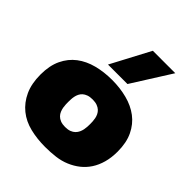

<svg xmlns="http://www.w3.org/2000/svg" viewBox="-284 -1258 1447 1447"><g transform="rotate(45 440.0 -534.5)"><path d="M543.5 -765.6H335.9L501.5 -1078.1H740.7ZM439.9 8.8Q354 8.8 279.1 -9.5Q204.1 -27.8 148.7 -72.5Q93.3 -117.2 61.3 -186.5Q29.3 -255.9 29.3 -353Q29.3 -448.2 61.3 -515.4Q93.3 -582.5 148.9 -624.8Q204.6 -667 279.3 -686.5Q354 -706.1 439.9 -706.1Q525.4 -706.1 600.3 -686.5Q675.3 -667 731.2 -624.8Q787.1 -582.5 819.3 -515.4Q851.6 -448.2 851.6 -353Q851.6 -288.6 836.9 -236.1Q822.3 -183.6 795.7 -142.8Q769 -102.1 731.7 -72.5Q694.3 -43 648.4 -23.7Q602.5 -4.4 549.8 2.2Q497.1 8.8 439.9 8.8ZM439.9 -498Q411.1 -498 391.4 -490.7Q371.6 -483.4 358.6 -471.7Q345.7 -460 338.4 -444.8Q331.1 -429.7 327.9 -413.8Q324.7 -397.9 324 -382.6Q323.2 -367.2 323.2 -355.5Q323.2 -344.2 323.7 -328.9Q324.2 -313.5 327.1 -296.6Q330.1 -279.8 336.9 -263.2Q343.8 -246.6 356.7 -233.4Q369.6 -220.2 389.9 -212.2Q410.2 -204.1 439.9 -204.1Q469.2 -204.1 489.5 -211.9Q509.8 -219.7 522.7 -232.7Q535.6 -245.6 543 -261.7Q550.3 -277.8 553.5 -294.2Q556.6 -310.5 557.4 -326.2Q558.1 -341.8 558.1 -353Q558.1 -364.7 557.4 -380.1Q556.6 -395.5 553.5 -411.6Q550.3 -427.7 543 -443.1Q535.6 -458.5 522.7 -470.7Q509.8 -482.9 489.5 -490.5Q469.2 -498 439.9 -498Z"/></g></svg>

Font: Holtwood One SC
Style: Regular
Weight: 400
Version: Version 1.000